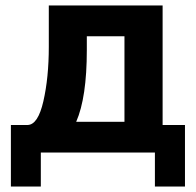

<svg xmlns="http://www.w3.org/2000/svg" viewBox="-20 -560 719 705"><path d="M577.1 -101.1H659.2V125H548.8V0H129.9V125H20V-101.1H82Q119.6 -102.5 139.2 -188Q159.2 -274.9 159.2 -388.2V-540H577.1ZM259.8 -112.8H437V-426.8H298.8V-376Q298.8 -202.1 259.8 -112.8Z"/></svg>

Font: Miedinger*
Style: Bold
Weight: 700
Version: Version 001.000